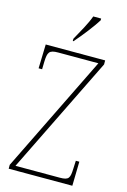

<svg xmlns="http://www.w3.org/2000/svg" viewBox="-138 -994 699 1058"><g transform="rotate(15 211.5 -465.5)"><path d="M183 -784V-771H187C226 -815 281 -886 302 -921V-931H257C241 -886 212 -837 183 -784ZM24 0H387L390 -138H370L368 -93C366 -39 361 -25 309 -25H56L383 -691V-714H44L40 -577H60L61 -620C63 -675 70 -689 122 -689H351L24 -22Z"/></g></svg>

Font: Noto Serif Hebrew Condensed Thin
Style: Regular
Weight: 100
Width: 3
Designer: Monotype Design Team
Foundry: Monotype Imaging Inc.
Version: Version 2.004